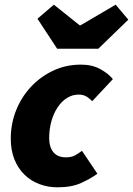

<svg xmlns="http://www.w3.org/2000/svg" viewBox="-20 -788 568 820"><path d="M226 12Q184 12 147.5 -2Q111 -16 84 -42.5Q57 -69 41.5 -107.5Q26 -146 26 -196Q26 -259 48.5 -316Q71 -373 111.5 -416.5Q152 -460 206.5 -486Q261 -512 326 -512Q374 -512 409 -492.5Q444 -473 462 -450L374 -356Q360 -370 347 -377Q334 -384 316 -384Q289 -384 266 -369.5Q243 -355 226 -329.5Q209 -304 199.5 -270Q190 -236 190 -198Q190 -160 208 -138Q226 -116 262 -116Q285 -116 300.5 -124.5Q316 -133 330 -144L396 -46Q367 -25 326.5 -6.5Q286 12 226 12ZM224 -580 140 -708 210 -768 320 -680H324L474 -768L528 -704L400 -580Z"/></svg>

Font: mr_Source Sans Pro
Style: Italic
Weight: 900
Italic angle: -11°
Designer: Paul D. Hunt
Foundry: Adobe Systems Incorporated
Version: Version 1.076;July 10, 2024;FontCreator 11.5.0.2430 64-bit